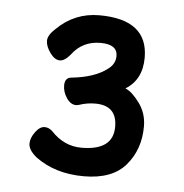

<svg xmlns="http://www.w3.org/2000/svg" viewBox="-38 -753 457 476"><g transform="rotate(5 190.0 -515.5)"><path d="M67 -351Q46 -368 46 -384Q46 -398 57 -413Q68 -428 80 -428Q91 -428 100 -419Q132 -385 175 -385Q254 -385 254 -444Q254 -497 200 -497Q179 -497 159 -490L153 -489Q139 -489 129 -504Q119 -519 119 -535Q119 -555 136 -556Q193 -562 224 -586Q242 -599 242 -619Q242 -648 200 -648Q155 -648 129 -613Q115 -596 103 -596Q90 -596 78.5 -612Q67 -628 67 -642Q67 -656 86 -673Q130 -716 191 -716Q312 -716 312 -621Q312 -566 271 -541Q287 -535 306 -509.5Q325 -484 325 -451Q325 -394 291.5 -354.5Q258 -315 187 -315Q116 -315 67 -351Z"/></g></svg>

Font: LXGW WenKai Medium
Style: Regular
Weight: 500
Designer: LXGW / Fontworks Inc.
Foundry: LXGW / Fontworks Inc.
Version: Version 1.501; October 10, 2024